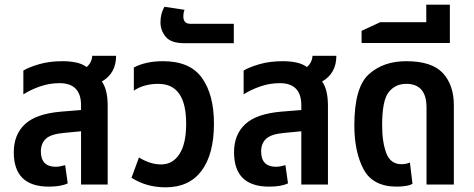

<svg xmlns="http://www.w3.org/2000/svg" viewBox="-20 -790 2028 822"><path d="M270 -5 259 -83Q251 -81 240.5 -78.5Q230 -76 219 -76Q155 -76 155 -142Q155 -176 176.5 -196Q198 -216 254 -221L327 -228V0H441V-337Q441 -407 416 -441Q477 -476 477 -551H375Q373 -522 351 -503Q332 -517 305.5 -522.5Q279 -528 248 -528Q191 -528 147 -515Q103 -502 80 -488V-386Q111 -406 151.5 -420Q192 -434 235 -434Q327 -434 327 -339V-319L241 -312Q135 -303 87 -258.5Q39 -214 39 -138Q39 9 189 9Q241 9 270 -5Z M689 12Q790 12 843 -59Q896 -130 896 -261Q896 -384 845 -456Q794 -528 678 -528Q604 -528 553 -501V-402Q596 -431 658 -431Q777 -431 777 -261Q777 -174 748 -130Q719 -86 670 -86Q644 -86 618.5 -95Q593 -104 575 -116L543 -29Q607 12 689 12Z M770 -605H981V-688H796Q765 -688 765 -719Q765 -736 770 -748L684 -761Q667 -732 667 -694Q667 -660 689.5 -632.5Q712 -605 770 -605Z M1213 -5 1202 -83Q1194 -81 1183.5 -78.5Q1173 -76 1162 -76Q1098 -76 1098 -142Q1098 -176 1119.5 -196Q1141 -216 1197 -221L1270 -228V0H1384V-337Q1384 -407 1359 -441Q1420 -476 1420 -551H1318Q1316 -522 1294 -503Q1275 -517 1248.5 -522.5Q1222 -528 1191 -528Q1134 -528 1090 -515Q1046 -502 1023 -488V-386Q1054 -406 1094.5 -420Q1135 -434 1178 -434Q1270 -434 1270 -339V-319L1184 -312Q1078 -303 1030 -258.5Q982 -214 982 -138Q982 9 1132 9Q1184 9 1213 -5Z M1679 9Q1695 9 1714 6.5Q1733 4 1746 -3L1735 -94Q1717 -87 1699 -87Q1652 -87 1634 -134Q1616 -181 1616 -254Q1616 -361 1644.5 -396Q1673 -431 1719 -431Q1806 -431 1806 -330V0H1923V-340Q1923 -426 1876 -477Q1829 -528 1719 -528Q1621 -528 1559 -472Q1497 -416 1497 -253Q1497 -140 1536.5 -65.5Q1576 9 1679 9Z M1805 -770H1906V-606H1528V-658L1608 -695H1805Z"/></svg>

Font: Noto Sans Thai UI Condensed Semi
Style: Regular
Weight: 600
Width: 3
Designer: Monotype Design Team
Foundry: Monotype Imaging Inc.
Version: Version 1.901